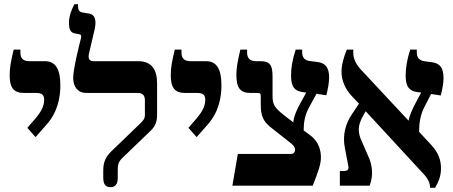

<svg xmlns="http://www.w3.org/2000/svg" viewBox="-20 -883 2153 913"><path d="M149 -231 201 -290C255 -350 267 -422 267 -477C267 -555 244 -592 194 -592H120C91 -592 77 -605 77 -632V-647H45C31 -587 26 -561 26 -525C26 -465 46 -441 94 -441H153C180 -441 190 -430 190 -409C190 -384 181 -357 148 -319L110 -275Z M505 7C528 7 540 -7 540 -38V-76C540 -102 544 -115 564 -134L695 -260C719 -283 727 -304 727 -338V-486C727 -552 701 -592 638 -592H426C405 -592 398 -603 403 -628L430 -743C440 -788 431 -813 406 -818L376 -823C356 -826 351 -835 351 -854V-863H334C324 -845 308 -810 308 -776C308 -745 314 -728 336 -724L358 -720C366 -718 368 -713 365 -701C359 -679 328 -555 328 -513C328 -468 352 -441 390 -441H636C657 -441 669 -430 669 -407V-337C669 -321 665 -314 649 -298L510 -164C481 -136 471 -110 471 -72V-38C471 -6 483 7 505 7Z M915 -231 967 -290C1021 -350 1033 -422 1033 -477C1033 -555 1010 -592 960 -592H886C857 -592 843 -605 843 -632V-647H811C797 -587 792 -561 792 -525C792 -465 812 -441 860 -441H919C946 -441 956 -430 956 -409C956 -384 947 -357 914 -319L876 -275Z M1085 0H1467C1490 -58 1507 -102 1506 -136C1506 -161 1499 -207 1457 -238L1424 -263C1424 -300 1429 -335 1451 -375L1485 -437L1532 -430C1538 -456 1545 -486 1545 -515C1545 -559 1529 -583 1491 -588L1452 -593C1429 -596 1417 -610 1417 -633V-647H1386C1369 -594 1364 -558 1364 -525C1364 -472 1379 -451 1419 -445L1436 -443L1410 -395C1393 -367 1375 -324 1375 -301L1380 -297L1332 -334C1284 -372 1276 -386 1276 -428V-520C1276 -574 1263 -592 1219 -592H1197C1169 -592 1155 -606 1155 -633V-647H1123C1109 -588 1104 -559 1104 -527C1104 -464 1123 -441 1172 -441H1206C1218 -441 1220 -437 1220 -422V-383C1220 -333 1233 -306 1263 -281L1368 -198C1380 -187 1383 -179 1383 -171C1383 -165 1381 -159 1377 -156C1374 -153 1369 -151 1363 -151H1111Z M1596 0H1738C1758 -55 1749 -104 1729 -145L1702 -207C1678 -257 1682 -289 1708 -335L1719 -354L1981 -70C2017 -34 2025 -13 2025 10H2049C2066 -20 2077 -46 2077 -82C2077 -123 2064 -157 2034 -190L1973 -256C1973 -298 1978 -337 2001 -380L2030 -436L2076 -429C2084 -463 2089 -485 2089 -512C2089 -561 2071 -582 2035 -587L1997 -592C1974 -596 1962 -609 1962 -632V-647H1931C1915 -600 1909 -558 1909 -525C1909 -474 1923 -451 1964 -445L1983 -443L1961 -402C1944 -372 1926 -331 1923 -309L1698 -550C1670 -580 1660 -607 1660 -631V-647H1629C1614 -610 1604 -574 1604 -541C1604 -501 1621 -460 1653 -426L1687 -390L1655 -342C1622 -295 1608 -238 1620 -179L1636 -96C1640 -78 1634 -70 1615 -70H1596Z"/></svg>

Font: Noto Serif Hebrew SemiCondensed
Style: Bold
Weight: 700
Width: 4
Designer: Monotype Design Team
Foundry: Monotype Imaging Inc.
Version: Version 2.004